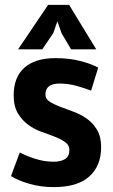

<svg xmlns="http://www.w3.org/2000/svg" viewBox="-20 -752 462 786"><path d="M25 0ZM264 -138Q264 -158 247 -170Q230 -182 205 -192Q180 -202 150 -212.5Q120 -223 95 -241.5Q70 -260 53 -288.5Q36 -317 36 -362Q36 -436 80 -475Q124 -514 207 -514Q264 -514 310 -502Q356 -490 382 -475L353 -381Q330 -390 295 -400Q260 -410 224 -410Q166 -410 166 -365Q166 -347 183 -336Q200 -325 225 -315.5Q250 -306 280 -295Q310 -284 335 -266.5Q360 -249 377 -221Q394 -193 394 -149Q394 -73 345.5 -29.5Q297 14 200 14Q147 14 100.5 0.5Q54 -13 25 -31L61 -128Q84 -115 122 -102.5Q160 -90 200 -90Q229 -90 246.5 -101Q264 -112 264 -138ZM177 -732H263L374 -550H271L232 -616L215 -665L198 -616L153 -550H54Z"/></svg>

Font: PT Sans
Style: Bold
Weight: 700
Version: Version 2.003W OFL; ttfautohint (v1.6)